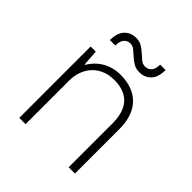

<svg xmlns="http://www.w3.org/2000/svg" viewBox="-188 -821 951 951"><g transform="rotate(45 287.5 -345.0)"><path d="M95 -500H131L137 -415H139Q165 -459 206.5 -482.5Q248 -506 299 -506Q387 -506 436 -456Q485 -406 485 -310V0H441V-305Q441 -387 403.5 -426.5Q366 -466 295 -466Q260 -466 231.5 -454.5Q203 -443 182.5 -422Q162 -401 150.5 -371Q139 -341 139 -305V0H95ZM355 -580Q331 -580 313 -591Q295 -602 281 -615Q267 -628 253.5 -639Q240 -650 225 -650Q204 -650 191 -635.5Q178 -621 178 -590H140Q140 -640 163.5 -665Q187 -690 225 -690Q249 -690 266.5 -679Q284 -668 298 -655Q312 -642 325.5 -631Q339 -620 355 -620Q376 -620 389 -634.5Q402 -649 402 -680H440Q440 -630 416.5 -605Q393 -580 355 -580Z"/></g></svg>

Font: PT Root UI Light
Style: Regular
Weight: 300
Designer: Vitaly Kuzmin
Foundry: ParaType Ltd.
Version: Version 2.000G